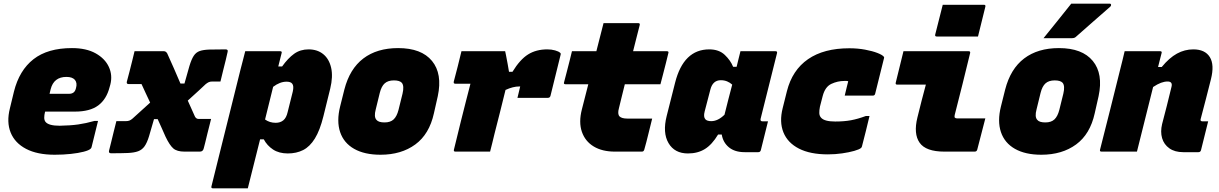

<svg xmlns="http://www.w3.org/2000/svg" viewBox="-20 -826 6640 1046"><path d="M372 -564Q450 -564 501 -535.5Q552 -507 573 -461.5Q594 -416 581 -365L577 -351Q560 -285 515 -251.5Q470 -218 388 -218H226L225 -215Q221 -199 221 -185Q221 -171 228 -162Q245 -141 305 -141Q364 -142 406 -148Q448 -154 494 -167H514Q505 -132 496.5 -96Q488 -60 479 -25Q478 -20 474 -16Q465 -7 436 0.5Q407 8 366 12.5Q325 17 278 17Q183 17 122 -15Q61 -47 38 -104Q15 -161 34 -236L56 -327Q85 -443 162.5 -503.5Q240 -564 372 -564ZM342 -407Q273 -407 256 -340L250 -315H357Q371 -315 380.5 -322Q390 -329 394 -346Q402 -374 388 -391Q374 -407 342 -407Z M713 -547H873Q884 -547 891 -535Q909 -496 927 -454.5Q945 -413 963 -371H985Q1001 -430 1012 -466.5Q1023 -503 1035.5 -522Q1048 -541 1068 -548Q1088 -555 1121.5 -556Q1155 -557 1209 -557Q1224 -557 1220 -543Q1217 -528 1210 -499.5Q1203 -471 1195 -439.5Q1187 -408 1181 -382H1138Q1125 -382 1117.5 -378.5Q1110 -375 1101 -368Q1089 -357 1063.5 -333Q1038 -309 1003 -278Q1013 -255 1023 -233.5Q1033 -212 1042 -191Q1049 -178 1062 -178H1130Q1129 -173 1123 -150Q1117 -127 1110 -98.5Q1103 -70 1097.5 -47Q1092 -24 1090 -18Q1086 0 1069 0H985Q944 0 924 -17.5Q904 -35 882 -81Q871 -106 860.5 -129.5Q850 -153 839 -177H819Q803 -120 792 -84Q781 -48 767.5 -29Q754 -10 732.5 -2Q711 6 676 7.5Q641 9 585 9Q571 9 574 -5Q578 -21 585 -49Q592 -77 599.5 -108.5Q607 -140 614 -166H665Q678 -166 686 -169.5Q694 -173 702 -180Q714 -191 739 -213.5Q764 -236 798 -267Q786 -292 774.5 -317Q763 -342 751 -368H681Q668 -368 671 -381Q678 -406 685.5 -436Q693 -466 700.5 -495.5Q708 -525 713 -547Z M1316 -547H1506Q1518 -547 1514 -536Q1505 -501 1496 -464H1517Q1549 -509 1582.5 -533Q1616 -557 1661 -557Q1709 -557 1741 -531Q1773 -505 1784 -457Q1795 -409 1779 -343L1742 -193Q1723 -116 1695.5 -71.5Q1668 -27 1631.5 -8.5Q1595 10 1548 10Q1500 10 1467.5 -11.5Q1435 -33 1417 -67H1397Q1380 0 1363.5 66.5Q1347 133 1330 200H1140Q1129 200 1132 189Q1158 83 1185.5 -26.5Q1213 -136 1239.5 -243Q1266 -350 1290 -446Q1298 -475 1304 -500Q1310 -525 1316 -547ZM1541 -381Q1505 -381 1468 -353Q1457 -308 1446 -264Q1435 -220 1424 -175Q1449 -157 1482 -157Q1507 -157 1523.5 -170.5Q1540 -184 1547 -215L1575 -327Q1582 -358 1572 -370Q1564 -381 1541 -381Z M2149 -564Q2276 -564 2333.5 -494Q2391 -424 2365 -302L2344 -209Q2319 -95 2242.5 -39Q2166 17 2053 17Q1966 17 1909.5 -15Q1853 -47 1833 -106.5Q1813 -166 1833 -246L1856 -338Q1885 -451 1959.5 -507.5Q2034 -564 2149 -564ZM2126 -388Q2094 -388 2076 -372Q2058 -356 2049 -320L2027 -230Q2016 -189 2031 -173Q2042 -159 2075 -159Q2107 -159 2124.5 -175.5Q2142 -192 2151 -227L2173 -316Q2183 -358 2169 -375Q2157 -388 2126 -388Z M2494 -547H2732Q2732 -547 2736.5 -526Q2741 -505 2745.5 -478.5Q2750 -452 2753 -435H2772Q2813 -502 2857 -529.5Q2901 -557 2962 -557Q2984 -557 3004 -551.5Q3024 -546 3032 -538Q3035 -535 3035 -532.5Q3035 -530 3034 -527L2979 -304Q2976 -293 2965 -293H2799L2802 -305Q2805 -318 2808 -330Q2811 -342 2814 -355H2809Q2775 -355 2734 -336Q2719 -275 2704 -215Q2689 -155 2674 -97Q2668 -72 2662 -47.5Q2656 -23 2650 0H2461Q2450 0 2453 -11Q2457 -26 2467 -68Q2477 -110 2490.5 -164Q2504 -218 2518 -273Q2532 -328 2543 -370H2460Q2450 -370 2452 -381Q2463 -422 2473.5 -463.5Q2484 -505 2494 -547Z M3096 -547H3229Q3233 -562 3236.5 -576.5Q3240 -591 3244 -606Q3250 -629 3256 -653Q3262 -677 3268 -700H3457Q3468 -700 3465 -689Q3456 -654 3447 -618.5Q3438 -583 3429 -547H3613Q3625 -547 3621 -536Q3616 -514 3608 -483Q3600 -452 3592 -420.5Q3584 -389 3578 -367H3384Q3376 -335 3368 -302.5Q3360 -270 3352 -237Q3343 -205 3355 -192Q3367 -180 3398 -180H3533Q3522 -137 3512 -95Q3502 -53 3490 -11Q3487 0 3477 0H3330Q3261 0 3214.5 -28Q3168 -56 3150 -108Q3132 -160 3150 -230Q3159 -264 3167.5 -298.5Q3176 -333 3185 -367H3061Q3049 -367 3053 -378Q3059 -400 3067 -431.5Q3075 -463 3083 -494Q3091 -525 3096 -547Z M3844 -557Q3897 -557 3928.5 -527Q3960 -497 3974 -462H3993Q3998 -482 4003 -503Q4008 -524 4014 -547H4205Q4216 -547 4213 -536Q4191 -447 4168 -356Q4145 -265 4124 -180Q4120 -165 4134 -165H4164Q4154 -126 4144.5 -86.5Q4135 -47 4125 -8Q4122 3 4111 3H4037Q3983 3 3951 -23.5Q3919 -50 3912 -93H3892Q3859 -38 3820 -14Q3781 10 3728 10Q3655 10 3622 -46.5Q3589 -103 3612 -194L3658 -376Q3704 -557 3844 -557ZM3823 -176Q3832 -166 3855 -166Q3891 -166 3927 -201Q3937 -241 3947.5 -282.5Q3958 -324 3969 -365Q3957 -376 3941.5 -382.5Q3926 -389 3907 -389Q3863 -389 3850 -338L3819 -219Q3811 -189 3823 -176Z M4607 -563Q4653 -563 4693 -555.5Q4733 -548 4760 -537.5Q4787 -527 4795 -517Q4798 -514 4796 -509L4748 -316Q4746 -305 4734 -305H4582L4586 -322Q4590 -337 4593.5 -353Q4597 -369 4601 -383Q4597 -385 4592 -385Q4587 -385 4580 -385Q4543 -385 4509 -369Q4475 -353 4462 -303L4447 -245Q4443 -225 4443.5 -210Q4444 -195 4453 -185Q4471 -164 4530 -164Q4579 -164 4616.5 -171Q4654 -178 4697 -194H4717Q4707 -153 4697 -111.5Q4687 -70 4676 -29Q4675 -24 4671 -20Q4662 -12 4634 -4Q4606 4 4568 9.5Q4530 15 4490 15Q4394 15 4332.5 -16.5Q4271 -48 4248 -105Q4225 -162 4244 -237L4267 -329Q4296 -444 4382 -503.5Q4468 -563 4607 -563Z M4902 -547H5257Q5268 -547 5265 -536Q5244 -451 5223.5 -367Q5203 -283 5181 -199Q5179 -188 5182 -185Q5186 -181 5194 -181H5348Q5337 -139 5326 -96Q5315 -53 5304 -11Q5301 0 5290 0H5125Q5024 0 4990 -48.5Q4956 -97 4978 -186Q4989 -231 5000.5 -276Q5012 -321 5024 -365H4868Q4857 -365 4860 -376ZM5116 -800H5340Q5351 -800 5348 -789L5308 -627H5084Q5072 -627 5075 -638Z M5749 -564Q5876 -564 5933.5 -494Q5991 -424 5965 -302L5944 -209Q5919 -95 5842.5 -39Q5766 17 5653 17Q5566 17 5509.5 -15Q5453 -47 5433 -106.5Q5413 -166 5433 -246L5456 -338Q5485 -451 5559.5 -507.5Q5634 -564 5749 -564ZM5726 -388Q5694 -388 5676 -372Q5658 -356 5649 -320L5627 -230Q5616 -189 5631 -173Q5642 -159 5675 -159Q5707 -159 5724.5 -175.5Q5742 -192 5751 -227L5773 -316Q5783 -358 5769 -375Q5757 -388 5726 -388ZM5816 -806H6026Q6032 -806 6033 -800.5Q6034 -795 6029 -790Q5980 -747 5937.5 -710Q5895 -673 5841 -625Q5834 -618 5819 -618H5665Q5703 -665 5740.5 -711.5Q5778 -758 5816 -806Z M6107 -547H6300Q6312 -547 6308 -536Q6303 -517 6298.5 -498.5Q6294 -480 6289 -461H6309Q6350 -511 6392 -534Q6434 -557 6481 -557Q6545 -557 6571 -515Q6597 -473 6577 -394Q6564 -340 6549.5 -286Q6535 -232 6521 -177Q6519 -171 6522 -168Q6525 -165 6530 -165H6562Q6552 -126 6542.5 -86.5Q6533 -47 6523 -8Q6520 3 6509 3H6426Q6380 3 6350.5 -18Q6321 -39 6311 -73.5Q6301 -108 6311 -150Q6324 -199 6336.5 -248.5Q6349 -298 6362 -352Q6370 -382 6341 -382Q6324 -382 6305 -375Q6286 -368 6262 -352Q6240 -264 6218 -176Q6196 -88 6174 0H5981Q5970 0 5973 -11Q6001 -121 6028.5 -230.5Q6056 -340 6083 -449Q6090 -476 6096 -501Q6102 -526 6107 -547Z"/></svg>

Font: Recursive Mn Lnr St Blk
Style: Italic
Weight: 900
Italic angle: -15°
Monospace: yes
Version: Version 1.079;hotconv 1.0.112;makeotfexe 2.5.65598; ttfautoh